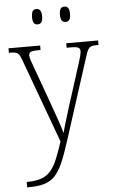

<svg xmlns="http://www.w3.org/2000/svg" viewBox="-63 -781 633 1063"><g transform="rotate(-5 253.0 -249.5)"><path d="M336 -654C353 -654 364 -664 364 -696C364 -729 353 -739 336 -739C319 -739 308 -729 308 -696C308 -664 319 -654 336 -654ZM180 -654C198 -654 209 -664 209 -696C209 -729 198 -739 180 -739C163 -739 153 -729 153 -696C153 -664 163 -654 180 -654ZM44 210V240H47C193 240 224 198 287 1L431 -447C449 -506 456 -511 502 -511H506V-536H329V-511H354C397 -511 404 -503 404 -485C404 -471 397 -447 388 -419L314 -187C296 -128 281 -82 271 -42C261 -82 234 -154 211 -220L142 -411C126 -453 119 -473 119 -486C119 -504 128 -511 170 -511H184V-536H8V-511H10C59 -511 63 -507 81 -458L250 3C200 153 177 210 44 210Z"/></g></svg>

Font: Noto Serif Hebrew SemiCondensed ExtraLight
Style: Regular
Weight: 200
Width: 4
Designer: Monotype Design Team
Foundry: Monotype Imaging Inc.
Version: Version 2.004